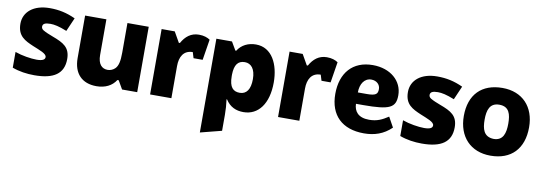

<svg xmlns="http://www.w3.org/2000/svg" viewBox="-60 -961 4506 1599"><g transform="rotate(10 2193.5 -161.5)"><path d="M225 10C389 10 472 -46 472 -170C472 -269 415 -299 321 -334C285 -348 261 -357 236 -372C225 -379 219 -389 219 -400C219 -424 238 -435 284 -435C317 -435 357 -427 424 -400L474 -515C400 -549 334 -563 256 -563C120 -563 37 -493 37 -393C37 -288 102 -259 174 -228C231 -204 292 -185 292 -155C292 -133 271 -121 221 -121C174 -121 96 -133 38 -154V-21C97 1 161 10 225 10Z M750 10C824 10 881 -19 914 -71H925L966 0H1094V-553H914V-302C914 -229 904 -189 881 -166C865 -150 842 -140 819 -140C770 -140 736 -174 736 -251V-553H556V-193C556 -64 627 10 750 10Z M1203 -553V0H1383V-272C1383 -349 1414 -409 1492 -409L1507 -360H1584L1612 -535C1590 -550 1560 -561 1518 -561C1451 -561 1405 -523 1373 -465H1364L1314 -553Z M1666 -553V240L1846 194V59C1846 15 1843 -28 1837 -71H1841C1879 -12 1931 10 1993 10C2119 10 2200 -97 2200 -277C2200 -429 2136 -563 2000 -563C1935 -563 1879 -536 1846 -483H1839L1798 -553ZM1935 -143C1880 -143 1846 -174 1846 -268V-283C1848 -363 1875 -402 1934 -402C1987 -402 2024 -360 2024 -274C2024 -187 1992 -143 1935 -143Z M2285 -553V0H2465V-272C2465 -349 2496 -409 2574 -409L2589 -360H2666L2694 -535C2672 -550 2642 -561 2600 -561C2533 -561 2487 -523 2455 -465H2446L2396 -553Z M3012 10C3100 10 3177 -15 3243 -79L3196 -164C3144 -130 3102 -109 3035 -109C2941 -109 2907 -159 2905 -221H2967C3193 -221 3240 -248 3240 -352C3240 -472 3139 -563 2988 -563C2819 -563 2721 -451 2721 -273C2721 -92 2828 10 3012 10ZM2904 -317C2904 -388 2938 -442 2997 -442C3043 -442 3072 -411 3072 -375C3072 -333 3057 -317 2979 -317Z M3502 10C3666 10 3749 -46 3749 -170C3749 -269 3692 -299 3598 -334C3562 -348 3538 -357 3513 -372C3502 -379 3496 -389 3496 -400C3496 -424 3515 -435 3561 -435C3594 -435 3634 -427 3701 -400L3751 -515C3677 -549 3611 -563 3533 -563C3397 -563 3314 -493 3314 -393C3314 -288 3379 -259 3451 -228C3508 -204 3569 -185 3569 -155C3569 -133 3548 -121 3498 -121C3451 -121 3373 -133 3315 -154V-21C3374 1 3438 10 3502 10Z M4082 10C4257 10 4359 -97 4359 -278C4359 -451 4254 -563 4085 -563C3909 -563 3807 -458 3807 -278C3807 -102 3914 10 4082 10ZM4084 -132C3999 -135 3983 -200 3983 -278C3983 -358 4002 -421 4083 -421C4167 -421 4183 -357 4183 -278C4183 -199 4165 -132 4084 -132Z"/></g></svg>

Font: Frost ExtraBold
Style: Regular
Weight: 800
Designer: Lee Frost
Foundry: Lee Frost for Ice Communication Norge AS
Version: Version 2.011;hotconv 1.0.107;makeotfexe 2.5.65593